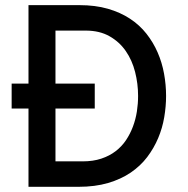

<svg xmlns="http://www.w3.org/2000/svg" viewBox="-20 -720 725 740"><path d="M89.8 -301.8H24.9V-397.9H89.8V-700.2H286.1Q347.2 -700.2 395.5 -686.3Q443.8 -672.4 481 -647.9Q518.1 -623.5 544.4 -590.1Q570.8 -556.6 587.6 -517.8Q604.5 -479 612.3 -436Q620.1 -393.1 620.1 -350.1Q620.1 -310.1 613 -268.3Q606 -226.6 589.6 -187.7Q573.2 -148.9 547.4 -114.7Q521.5 -80.6 483.9 -54.9Q446.3 -29.3 396.2 -14.6Q346.2 0 282.2 0H89.8ZM298.8 -98.1Q338.9 -98.1 370.4 -108.6Q401.9 -119.1 425.5 -137.2Q449.2 -155.3 465.6 -179.7Q481.9 -204.1 492.4 -232.2Q502.9 -260.3 507.6 -290.3Q512.2 -320.3 512.2 -350.1Q512.2 -397.5 500.7 -442.6Q489.3 -487.8 464.8 -523.2Q440.4 -558.6 402.1 -580.3Q363.8 -602.1 310.1 -602.1H193.8V-397.9H345.2V-301.8H193.8V-98.1Z"/></svg>

Font: Overpass
Style: Regular
Weight: 400
Designer: Delve Withrington
Foundry: Delve Fonts
Version: Version 1.001